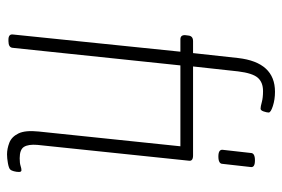

<svg xmlns="http://www.w3.org/2000/svg" viewBox="-148 -648 802 546"><g transform="rotate(90 253.0 -375.0)"><path d="M93 2Q77 2 78 -10L127 -487H92Q79 -487 80 -501L81 -509Q82 -523 97 -523H131L145 -651Q157 -756 241 -756Q263 -756 281.5 -750Q300 -744 300 -738Q300 -733 297 -724Q294 -715 289 -715Q283 -715 270.5 -718.5Q258 -722 239 -722Q214 -722 201 -707Q188 -692 183 -651L169 -523H422Q439 -523 437 -511L392 -80Q390 -55 397.5 -42.5Q405 -30 430 -30Q444 -30 451.5 -32.5Q459 -35 464 -35Q469 -35 469 -28Q469 -21 467 -13.5Q465 -6 462 -3Q458 1 444 3.5Q430 6 419 6Q403 6 386 -0.5Q369 -7 359.5 -26.5Q350 -46 354 -84L396 -487H166L116 -10Q115 2 97 2ZM425 -595Q405 -595 406 -607L415 -687Q415 -699 436 -699Q457 -699 455 -687L446 -607Q446 -595 425 -595Z"/></g></svg>

Font: Asap Condensed Condensed Thin
Style: Italic
Weight: 100
Width: 3
Italic angle: -6°
Designer: Pablo Cosgaya
Foundry: Omnibus-Type
Version: Version 3.001; ttfautohint (v1.8.4.7-5d5b)